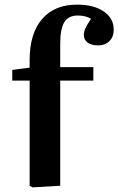

<svg xmlns="http://www.w3.org/2000/svg" viewBox="-20 -802 511 829"><path d="M121 7 108 0V-454H33V-500L108 -510V-543Q108 -657 161.5 -719.5Q215 -782 313 -782Q385 -782 428 -752.5Q471 -723 471 -674Q471 -643 452.5 -624.5Q434 -606 403 -606Q375 -606 358.5 -618Q342 -630 342 -651Q342 -664 348 -678Q354 -692 373 -721Q349 -735 316 -735Q275 -735 257.5 -706Q240 -677 240 -612V-512H383V-454H240V0Z"/></svg>

Font: Literata 36pt SemiBold
Style: Regular
Weight: 600
Designer: Latin by Veronika Burian and Jose Scaglione. Greek by Irene Vlachou. Cyrillic by Vera Evstafieva.
Foundry: TypeTogether
Version: Version 3.002